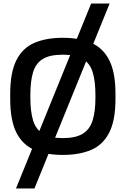

<svg xmlns="http://www.w3.org/2000/svg" viewBox="-20 -858 705 1077"><path d="M69.7 199 491.3 -838.3H595L173.3 199ZM332.3 11Q239.3 11 173.3 -17Q107.3 -45 72.3 -113.5Q37.3 -182 37.3 -302V-332Q37.3 -452 72 -520.5Q106.7 -589 172.7 -617.5Q238.7 -646 332.3 -646Q425 -646 491 -618Q557 -590 592.3 -521.5Q627.7 -453 627.7 -332V-302Q627.7 -182 592.3 -113.5Q557 -45 491 -17Q425 11 332.3 11ZM332.4 -83.3Q404 -83.3 443.8 -107.7Q483.7 -132 499.5 -182.2Q515.3 -232.5 515.3 -309.9V-324.7Q515.3 -403 499.8 -453Q484.3 -503 444.6 -527.2Q405 -551.3 332.6 -551.3Q259.3 -551.3 220 -527.1Q180.7 -502.9 165.5 -452.8Q150.3 -402.7 150.3 -324.7V-309.9Q150.3 -232.7 165.7 -182.3Q181 -132 220.9 -107.7Q260.8 -83.3 332.4 -83.3Z"/></svg>

Font: Matangi Light
Style: Regular
Weight: 300
Designer: Prashant Pant
Foundry: The Graphic Ant
Version: Version 3.002